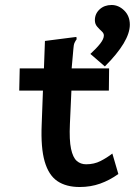

<svg xmlns="http://www.w3.org/2000/svg" viewBox="-20 -739 540 769"><path d="M299 10Q245 10 210 -13.5Q175 -37 159 -92Q143 -147 147 -241L152 -376H57L59 -465H156L160 -575L277 -590L286 -591L287 -582Q282 -575 278.5 -567.5Q275 -560 274 -544L267 -465H417L416 -376H266L260 -243Q257 -178 264.5 -143Q272 -108 287.5 -94.5Q303 -81 325 -81Q357 -81 382.5 -94Q408 -107 430 -124L454 -42Q419 -17 381 -3.5Q343 10 299 10ZM400 -473 342 -523Q367 -546 381.5 -564.5Q396 -583 396 -597Q396 -606 387 -614Q378 -622 369 -632.5Q360 -643 360 -658Q360 -684 379 -701.5Q398 -719 427 -719Q455 -719 477.5 -697Q500 -675 500 -640Q500 -573 400 -473Z"/></svg>

Font: Ligconsolata
Style: Bold
Weight: 700
Monospace: yes
Designer: Raph Levien, Cyreal, Brenton Simpson
Foundry: Raph Levien, Cyreal, Google
Version: Version 3.001; ttfautohint (v1.8.2.53-6de2)